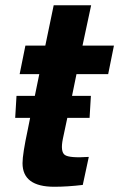

<svg xmlns="http://www.w3.org/2000/svg" viewBox="-20 -701 455 733"><path d="M327 -335 322 -251H237L220 -171Q210 -122 227.5 -109.5Q245 -97 319 -102L296 5Q238 12 187 12Q66 12 66 -78Q66 -113 86 -206L95 -251H38L43 -335H113L130 -418H55L77 -527H153L185 -681H328L295 -527H415L393 -418H272L255 -335Z"/></svg>

Font: Nacelle Bold
Style: Italic
Weight: 700
Italic angle: -12°
Designer: Sora Sagano
Foundry: Sora Sagano
Version: Version 1.000;FEAKit 1.0